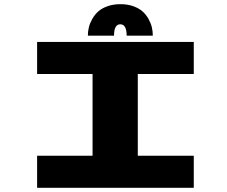

<svg xmlns="http://www.w3.org/2000/svg" viewBox="-20 -901 1090 921"><path d="M401.5 -730Q401.5 -750 406.2 -769.8Q411 -789.5 422.5 -810Q434 -830.5 451.2 -846Q468.5 -861.5 496 -871.2Q523.5 -881 558 -881Q592.5 -881 620 -871Q647.5 -861 664.5 -845.5Q681.5 -830 692.8 -809.5Q704 -789 708.5 -769.5Q713 -750 713 -730H587.5Q587.5 -784.5 557 -784.5Q527 -784.5 527 -730ZM909.5 -546H641V-154H909.5V0H158V-154H424V-546H158V-700H909.5Z"/></svg>

Font: League Mono Extended ExtraBold
Style: Regular
Weight: 800
Width: 9
Designer: Tyler Finck
Foundry: The League of Moveable Type / Tyler Finck
Version: Version 2.210